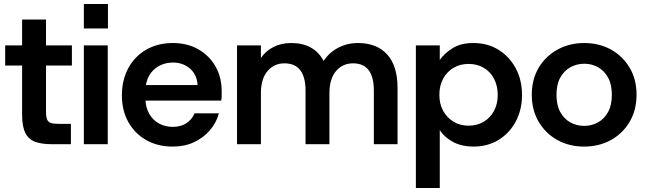

<svg xmlns="http://www.w3.org/2000/svg" viewBox="-20 -724 3241 964"><path d="M239 0Q191 0 158 -11.5Q125 -23 108 -55Q91 -87 91 -148V-395H6V-496H91V-626H211V-496H341V-395H211V-164Q211 -137 216.5 -124Q222 -111 236 -106.5Q250 -102 277 -102H336V0Z M401 0V-496H521V0ZM401 -581V-704H522V-581Z M847 12Q772 12 714.5 -20.5Q657 -53 624.5 -111Q592 -169 592 -245Q592 -322 624 -381.5Q656 -441 714 -474.5Q772 -508 848 -508Q921 -508 976.5 -476Q1032 -444 1062.5 -389.5Q1093 -335 1093 -267Q1093 -257 1093 -245Q1093 -233 1091 -219H679V-297H972Q969 -349 934 -379.5Q899 -410 848 -410Q811 -410 779.5 -393.5Q748 -377 729 -344.5Q710 -312 710 -262V-233Q710 -187 728.5 -154Q747 -121 778 -104Q809 -87 847 -87Q888 -87 916 -105.5Q944 -124 957 -155H1079Q1066 -107 1033.5 -69.5Q1001 -32 954 -10Q907 12 847 12Z M1170 0V-496H1290V-433Q1314 -468 1353 -488Q1392 -508 1442 -508Q1499 -508 1540 -485.5Q1581 -463 1605 -418Q1632 -460 1677.5 -484Q1723 -508 1777 -508Q1872 -508 1924 -450.5Q1976 -393 1976 -282V0H1857V-270Q1857 -337 1831 -371.5Q1805 -406 1753 -406Q1700 -406 1667 -367Q1634 -328 1634 -256V0H1514V-270Q1514 -337 1487.5 -371.5Q1461 -406 1408 -406Q1356 -406 1323 -367Q1290 -328 1290 -256V0Z M2068 220V-496H2188V-423Q2212 -457 2253 -482.5Q2294 -508 2357 -508Q2428 -508 2483 -474Q2538 -440 2569.5 -381Q2601 -322 2601 -247Q2601 -173 2569.5 -114Q2538 -55 2483 -21.5Q2428 12 2357 12Q2300 12 2257 -10Q2214 -32 2188 -71V220ZM2333 -93Q2376 -93 2409 -113Q2442 -133 2460.5 -167.5Q2479 -202 2479 -247Q2479 -293 2460.5 -328.5Q2442 -364 2409 -383.5Q2376 -403 2333 -403Q2290 -403 2257 -383.5Q2224 -364 2205 -329Q2186 -294 2186 -248Q2186 -202 2205 -167.5Q2224 -133 2257 -113Q2290 -93 2333 -93Z M2913 12Q2839 12 2779.5 -20.5Q2720 -53 2685 -112Q2650 -171 2650 -248Q2650 -326 2685 -384.5Q2720 -443 2780 -475.5Q2840 -508 2913 -508Q2988 -508 3047 -475.5Q3106 -443 3141 -384.5Q3176 -326 3176 -248Q3176 -171 3141 -112Q3106 -53 3046.5 -20.5Q2987 12 2913 12ZM2913 -92Q2951 -92 2982.5 -109.5Q3014 -127 3033 -161.5Q3052 -196 3052 -248Q3052 -300 3033 -334.5Q3014 -369 2982.5 -386.5Q2951 -404 2914 -404Q2876 -404 2844 -386.5Q2812 -369 2793 -334.5Q2774 -300 2774 -248Q2774 -196 2793 -161.5Q2812 -127 2843.5 -109.5Q2875 -92 2913 -92Z"/></svg>

Font: Host Grotesk SemiBold
Style: Regular
Weight: 600
Designer: Doukan Karapınar
Foundry: Element Type
Version: Version 1.003